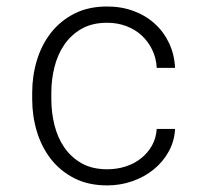

<svg xmlns="http://www.w3.org/2000/svg" viewBox="-20 -558 640 588"><path d="M308.6 -39.6Q337.9 -39.6 364.5 -48.1Q391.1 -56.6 411.6 -72.8Q432.1 -88.9 445.1 -111.6Q458 -134.3 460 -163.1H516.1Q514.2 -125.5 496.6 -93.8Q479 -62 450.7 -39.1Q422.4 -16.1 385.7 -3.2Q349.1 9.8 308.6 9.8Q250.5 9.8 207.5 -12.2Q164.6 -34.2 136 -70.8Q107.4 -107.4 93 -155Q78.6 -202.6 78.6 -253.9V-274.4Q78.6 -325.7 93 -373.3Q107.4 -420.9 136 -457.5Q164.6 -494.1 207.5 -516.1Q250.5 -538.1 308.1 -538.1Q352.1 -538.1 389.4 -524.2Q426.8 -510.3 454.3 -485.1Q481.9 -460 498 -425.5Q514.2 -391.1 516.1 -350.1H460Q458.5 -379.9 446.3 -405.3Q434.1 -430.7 414.1 -449.2Q394 -467.8 366.9 -478Q339.8 -488.3 308.1 -488.3Q262.2 -488.3 229.7 -469.7Q197.3 -451.2 176.8 -420.9Q156.2 -390.6 146.7 -352.3Q137.2 -314 137.2 -274.4V-253.9Q137.2 -213.9 146.7 -175.3Q156.2 -136.7 176.8 -106.7Q197.3 -76.7 229.7 -58.1Q262.2 -39.6 308.6 -39.6Z"/></svg>

Font: TypoPRO Roboto Mono
Style: Regular
Weight: 300
Designer: Google
Version: Version 2.000986; 2015; ttfautohint (v1.3)